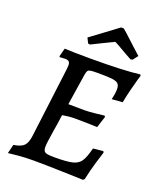

<svg xmlns="http://www.w3.org/2000/svg" viewBox="-157 -955 886 1063"><g transform="rotate(20 286.0 -424.0)"><path d="M267 -56Q341 -56 374 -64Q407 -72 423 -95.5Q439 -119 453 -175L512 -181L516 -174Q511 -159 495.5 -107.5Q480 -56 468 0L460 7Q429 6 330 3Q231 0 167 0Q118 0 74.5 4Q31 8 19 10L32 -43Q75 -49 92.5 -67Q110 -85 115 -128L166 -535Q168 -553 168 -559Q168 -576 161.5 -582.5Q155 -589 138 -589Q129 -589 119.5 -588Q110 -587 107 -587L104 -592L117 -641Q132 -640 174.5 -639Q217 -638 268 -638Q466 -638 559 -650L563 -643Q561 -637 554.5 -614.5Q548 -592 538 -552.5Q528 -513 520 -472L457 -467Q459 -473 462.5 -493.5Q466 -514 466 -529Q466 -551 455.5 -561Q445 -571 419 -574Q393 -577 335 -577Q304 -577 292.5 -575Q281 -573 276.5 -566.5Q272 -560 269 -541L241 -359L336 -358Q357 -358 397.5 -362Q438 -366 451 -368L456 -362L434 -294Q421 -295 383 -296Q345 -297 303 -297Q269 -297 229 -290Q222 -235 214 -190Q202 -115 202 -94Q202 -69 215 -62.5Q228 -56 267 -56ZM370 -858H386Q387 -859 471 -781L514 -742L491 -712L479 -710L441 -731Q373 -771 367 -772L305 -742L240 -710L229 -712L214 -742Q246 -765 297 -803.5Q348 -842 370 -858Z"/></g></svg>

Font: Alegreya SC Medium
Style: Italic
Weight: 500
Italic angle: -7°
Designer: Juan Pablo del Peral
Foundry: Huerta Tipografica
Version: Version 2.007; ttfautohint (v1.6)